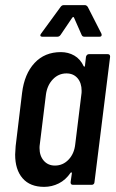

<svg xmlns="http://www.w3.org/2000/svg" viewBox="-20 -720 451 748"><path d="M326 -509H400Q409 -509 409 -499L348 -10Q348 -6 345 -3Q342 0 338 0H264Q255 0 255 -10L260 -45Q260 -48 258.5 -48.5Q257 -49 255 -47Q236 -19 209 -5.5Q182 8 152 8Q97 8 68 -25.5Q39 -59 39 -118Q39 -127 41 -151L66 -358Q75 -432 114.5 -474.5Q154 -517 217 -517Q246 -517 269.5 -503.5Q293 -490 306 -462Q308 -460 309.5 -460.5Q311 -461 311 -464L315 -499Q316 -503 319 -506Q322 -509 326 -509ZM273 -157 297 -352Q298 -357 298 -366Q298 -397 282 -415.5Q266 -434 239 -434Q208 -434 186 -411Q164 -388 159 -352L135 -157Q134 -152 134 -143Q134 -113 150.5 -94Q167 -75 194 -75Q225 -75 247 -98Q269 -121 273 -157ZM140 -589 216 -693Q221 -700 228 -700H311Q317 -700 322 -693L375 -589Q376 -587 376 -584Q376 -577 368 -577H308Q301 -577 298 -584L268 -652Q267 -654 265 -653.5Q263 -653 262 -652L216 -584Q211 -577 204 -577H144Q139 -577 137.5 -580.5Q136 -584 140 -589Z"/></svg>

Font: Barlow Condensed Medium
Style: Italic
Weight: 500
Width: 3
Italic angle: -7°
Designer: Jeremy Tribby
Foundry: Tribby Type
Version: Version 1.408